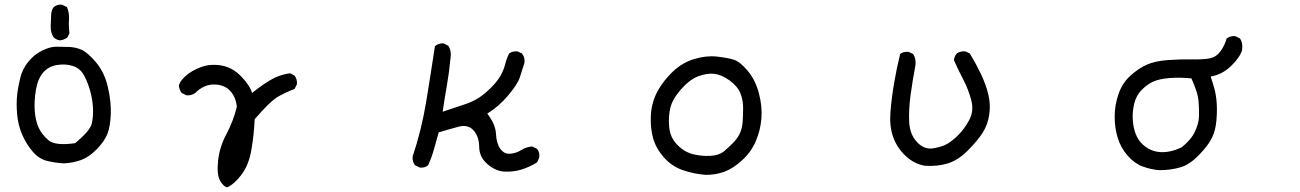

<svg xmlns="http://www.w3.org/2000/svg" viewBox="-20 -704 5540 818"><path d="M252 -8Q215 -10 180.5 -18.5Q146 -27 119 -58.5Q92 -90 74.5 -130.5Q57 -171 53 -217Q49 -263 53 -299Q57 -335 66.5 -373Q76 -411 101 -441.5Q126 -472 159.5 -488.5Q193 -505 219.5 -505Q246 -505 274 -504Q302 -503 327.5 -492Q353 -481 389 -438.5Q425 -396 439.5 -333.5Q454 -271 452 -218Q450 -165 437.5 -133.5Q425 -102 392.5 -68.5Q360 -35 326 -22.5Q292 -10 252 -8ZM300 -94Q364 -147 371 -177.5Q378 -208 376 -245Q374 -282 363.5 -319Q353 -356 337 -384.5Q321 -413 290 -423Q259 -433 222.5 -427Q186 -421 163.5 -394.5Q141 -368 133 -321Q125 -274 128 -232Q131 -190 144.5 -160.5Q158 -131 186.5 -106.5Q215 -82 300 -94ZM236 -532Q221 -534 209 -544Q195 -565 196 -592.5Q197 -620 198 -641Q199 -662 209 -674Q223 -686 244 -684L265 -674Q276 -650 274 -620.5Q272 -591 276 -563L267 -544Q252 -534 236 -532Z M948 94Q933 92 918 66.5Q903 41 909 -18Q915 -77 944.5 -132.5Q974 -188 989 -249Q985 -290 961 -316.5Q937 -343 893 -344Q849 -345 812 -308Q796 -296 774 -298L754 -308Q744 -321 742 -339Q746 -358 771 -380.5Q796 -403 836 -418Q876 -433 923 -425Q970 -417 1007 -379Q1044 -341 1054 -308Q1095 -341 1133 -363.5Q1171 -386 1216 -392L1235 -382Q1247 -366 1245 -345L1235 -325Q1200 -312 1166 -293Q1132 -274 1065 -196Q1062 -130 1051 -65.5Q1040 -1 1009 40Q978 81 948 94Z M2128 27Q2091 25 2056.5 -5Q2022 -35 2021.5 -78.5Q2021 -122 1997.5 -148.5Q1974 -175 1933 -164Q1892 -153 1849 -140Q1839 -104 1829 -68.5Q1819 -33 1804 0Q1790 12 1769 10L1748 0Q1736 -16 1738 -37Q1776 -151 1795.5 -269.5Q1815 -388 1833 -507Q1849 -521 1870 -519L1890 -509Q1905 -485 1899 -454Q1894 -397 1884 -340.5Q1874 -284 1866 -228Q1917 -245 1966 -261.5Q2015 -278 2055 -314.5Q2095 -351 2110.5 -378Q2126 -405 2132 -429.5Q2138 -454 2149 -476Q2163 -487 2185 -485L2204 -476Q2218 -458 2214 -435Q2204 -403 2194.5 -374Q2185 -345 2145 -297.5Q2105 -250 2056 -220Q2091 -175 2093 -134Q2095 -93 2111.5 -70Q2128 -47 2153.5 -49Q2179 -51 2200.5 -64.5Q2222 -78 2247 -80L2268 -70Q2281 -55 2277 -31L2268 -12Q2235 8 2201 18.5Q2167 29 2128 27Z M2987 41Q2935 37 2888 20.5Q2841 4 2807.5 -34.5Q2774 -73 2762 -117Q2750 -161 2753 -214Q2756 -267 2780 -312.5Q2804 -358 2845 -397.5Q2886 -437 2937.5 -452.5Q2989 -468 3034 -463Q3079 -458 3105.5 -450Q3132 -442 3165 -403Q3198 -364 3213 -307.5Q3228 -251 3224 -200Q3220 -149 3200 -102.5Q3180 -56 3141.5 -21Q3103 14 3066.5 27.5Q3030 41 2987 41ZM3063 -58Q3082 -74 3102 -94Q3122 -114 3132 -135.5Q3142 -157 3144 -185.5Q3146 -214 3146 -246Q3146 -278 3134 -307.5Q3122 -337 3088 -361.5Q3054 -386 3023 -389.5Q2992 -393 2955 -379Q2918 -365 2881.5 -323.5Q2845 -282 2836 -245Q2827 -208 2831 -163Q2835 -118 2865.5 -87Q2896 -56 2933 -47Q2970 -38 3006 -40Q3042 -42 3063 -58Z M3919 2Q3874 -6 3838 -40Q3802 -74 3785.5 -119.5Q3769 -165 3773.5 -224.5Q3778 -284 3789 -348.5Q3800 -413 3815 -474Q3829 -485 3851 -483L3870 -474Q3884 -454 3880 -425Q3868 -362 3859.5 -299.5Q3851 -237 3853.5 -184.5Q3856 -132 3886.5 -99Q3917 -66 3955 -72Q3993 -78 4015.5 -91Q4038 -104 4063.5 -129.5Q4089 -155 4109.5 -193Q4130 -231 4118 -277Q4106 -323 4084.5 -364Q4063 -405 4044 -448Q4046 -464 4056 -476Q4071 -487 4093 -485L4112 -476Q4138 -433 4159.5 -388Q4181 -343 4191 -300Q4201 -257 4194.5 -215Q4188 -173 4167.5 -140Q4147 -107 4104.5 -64Q4062 -21 4017 -7.5Q3972 6 3919 2Z M4919 21Q4882 18 4847.5 5Q4813 -8 4784.5 -40.5Q4756 -73 4742.5 -115Q4729 -157 4729 -207Q4729 -257 4745.5 -304Q4762 -351 4796.5 -382Q4831 -413 4866 -428.5Q4901 -444 4954.5 -448Q5008 -452 5059 -451Q5110 -450 5136.5 -456Q5163 -462 5180.5 -486.5Q5198 -511 5206 -540Q5222 -552 5243 -550L5263 -540Q5276 -521 5272 -491Q5263 -460 5225 -423Q5187 -386 5138 -378Q5147 -351 5154 -325.5Q5161 -300 5163.5 -266.5Q5166 -233 5162.5 -191Q5159 -149 5143.5 -117Q5128 -85 5088 -43.5Q5048 -2 5007 9.5Q4966 21 4919 21ZM5015 -77Q5054 -108 5070.5 -142.5Q5087 -177 5088 -206Q5089 -235 5087 -264.5Q5085 -294 5076 -319.5Q5067 -345 5056 -370Q5008 -375 4963.5 -371.5Q4919 -368 4893.5 -356.5Q4868 -345 4844.5 -321.5Q4821 -298 4812.5 -263.5Q4804 -229 4806 -195Q4808 -161 4818.5 -133.5Q4829 -106 4849.5 -87.5Q4870 -69 4895.5 -61Q4921 -53 4952 -57Q4983 -61 5015 -77Z"/></svg>

Font: Kosefont JP
Style: Regular
Weight: 400
Designer: Nozomi Seto 瀬戸のぞみ
Version: Version 3.00;June 19, 2020